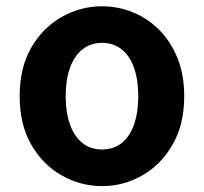

<svg xmlns="http://www.w3.org/2000/svg" viewBox="-20 -594 666 627"><path d="M313.3 13.8Q243.3 13.8 181.6 -21.1Q119.9 -55.9 82 -121.7Q44.2 -187.5 44.2 -279.9Q44.2 -372.8 82 -438.4Q119.9 -503.9 181.6 -538.7Q243.3 -573.5 313.3 -573.5Q365.7 -573.5 414.1 -553.9Q462.4 -534.2 500 -496.4Q537.6 -458.5 559.6 -404.2Q581.6 -349.8 581.6 -279.9Q581.6 -187.5 543.6 -121.7Q505.7 -55.9 444.5 -21.1Q383.3 13.8 313.3 13.8ZM313.3 -105.8Q351.3 -105.8 377.9 -127.3Q404.5 -148.9 418 -188.2Q431.5 -227.4 431.5 -279.9Q431.5 -332.7 418 -371.7Q404.5 -410.7 377.9 -432.3Q351.3 -454 313.3 -454Q275.2 -454 248.7 -432.3Q222.1 -410.7 208.3 -371.7Q194.5 -332.7 194.5 -279.9Q194.5 -227.4 208.3 -188.2Q222.1 -148.9 248.7 -127.3Q275.2 -105.8 313.3 -105.8Z"/></svg>

Font: Noto Sans KR Thin
Style: Regular
Weight: 100
Designer: Ryoko NISHIZUKA 西塚涼子 (kana, bopomofo & ideographs); Paul D. Hunt (Latin, Greek & Cyrillic); Sandoll Communications 산돌커뮤니
Foundry: Adobe
Version: Version 2.004-H2;hotconv 1.0.118;makeotfexe 2.5.65603